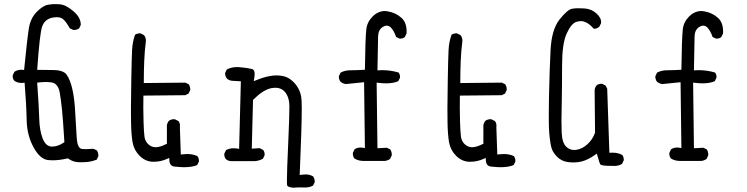

<svg xmlns="http://www.w3.org/2000/svg" viewBox="-20 -771 3540 910"><path d="M226.6 -76.2Q196.8 -76.2 181.6 -116.2Q167.5 -153.8 166 -208Q164.6 -262.2 156.2 -379.4Q180.7 -382.3 195.6 -382.3Q210.4 -382.3 224.1 -380.4Q237.3 -378.4 246.6 -369.1Q258.3 -357.4 262.7 -334.5Q269 -298.8 273.9 -250.7Q278.8 -202.6 285.2 -97.2L281.2 -94.7Q256.8 -77.6 229 -76.2Q227.5 -76.2 226.6 -76.2ZM349.1 -2.4Q358.4 -2 370.4 -2Q382.3 -2 396 -3.4Q418.5 -6.3 438.5 -14.2L445.8 -29.8Q446.3 -31.7 446.3 -33.2Q446.3 -47.4 439 -58.1L423.3 -65.9Q400.4 -64 387.7 -64Q375 -64 368.7 -64.9Q354.5 -66.9 348.1 -87.9Q344.7 -101.1 343.3 -122.6L335.9 -247.6Q330.1 -351.6 304.2 -403.3Q294.9 -420.9 286.6 -426.3Q270 -438 236.1 -439Q202.1 -439.9 165 -439.9H156.2Q168.5 -614.3 179.7 -645Q191.9 -679.2 226.6 -687Q238.8 -689.5 249 -689.5Q267.1 -689.5 278.3 -680.7Q293 -668.9 310.5 -637.2L326.7 -629.4Q328.6 -628.9 330.6 -628.9Q332.5 -628.9 335.4 -629.2Q338.4 -629.4 341.8 -630.4Q348.6 -632.3 355 -636.2L362.8 -652.3Q362.8 -653.3 362.8 -654.3Q362.8 -687.5 329.6 -716.3Q293.5 -748 264.2 -750.5Q252.9 -751.5 246.6 -751.5Q240.2 -751.5 237.5 -751.5Q234.9 -751.5 230.7 -751.2Q226.6 -751 222.7 -750.5Q214.8 -750 207.5 -748.5Q182.6 -744.1 153.3 -713.9Q124 -683.6 116.7 -636.2Q108.9 -586.9 94.2 -439.5Q83.5 -440.4 80.6 -440.4Q62.5 -440.4 48.3 -430.7L40.5 -414.6Q40 -412.6 40 -411.1Q40 -397 47.9 -388.2Q62.5 -377.9 82 -377.9Q85 -377.9 96.7 -378.9Q105 -274.9 106.4 -201.7Q107.9 -128.4 140.1 -70.8Q170.9 -15.6 209 -12.2Q218.8 -11.2 229.5 -11.2Q261.7 -11.2 301.8 -20.5L304.7 -18.6Q324.2 -4.4 349.1 -2.4Z M853 21.5Q891.1 21.5 914.6 11.2L922.4 -4.4Q922.9 -6.3 922.9 -7.8Q922.9 -21.5 915.5 -31.2Q894 -41 867.7 -41Q856.9 -41 845.7 -39.6L836.9 -38.6L832.5 -169.4Q833 -172.4 833 -174.8Q833 -188.5 825.7 -197.3L809.1 -205.6Q807.1 -206.1 805.7 -206.1Q791 -206.1 780.3 -198.2Q772.5 -188.5 771 -176.3V-89.4L766.1 -87.4Q737.3 -73.2 717.8 -73.2Q704.1 -73.2 692.4 -80.1Q668 -95.7 664.6 -125Q661.6 -150.9 660.4 -192.1Q659.2 -233.4 659.2 -260.5Q659.2 -287.6 659.7 -317.9L858.4 -319.8L873.5 -327.6L881.3 -343.3Q881.8 -345.2 881.8 -346.7Q881.8 -360.8 874.5 -371.6L858.4 -379.4L661.6 -377.4V-385.7Q661.6 -434.6 663.6 -482.2Q665.5 -529.8 671.4 -575.2Q671.4 -577.1 671.4 -579.6Q671.4 -593.8 662.6 -604.5L646 -612.8Q644 -613.3 641.6 -613.3Q639.2 -613.3 635.3 -612.3Q627 -611.3 620.1 -606.4Q607.9 -573.2 606 -533Q604 -492.7 602.3 -395.3Q600.6 -297.9 600.6 -257.1Q600.6 -216.3 601.1 -190.4Q602.1 -132.8 608.4 -96.2Q615.2 -59.1 641.6 -32.7Q668 -6.3 702.1 -4.4Q706.1 -4.4 710 -4.4Q741.2 -4.4 771 -17.6L782.2 -22.5L782.7 -10.3Q783.7 4.4 790.8 11.5Q797.9 18.6 812.5 19H813.5Q835 21.5 853 21.5Z M1404.3 117.2 1425.8 117.7Q1446.3 117.7 1463.4 108.9L1471.2 93.3Q1471.7 91.3 1471.7 89.8Q1471.7 75.7 1463.9 64.9Q1448.2 55.7 1427.7 55.7Q1419.4 55.7 1410.6 57.1L1400.4 58.6Q1410.2 -166.5 1410.2 -254.9Q1410.2 -298.3 1407.7 -311Q1400.9 -352.5 1370.6 -382.8Q1347.2 -405.8 1320.8 -410.6Q1305.2 -413.6 1290 -413.6Q1274.9 -413.6 1259.8 -410.6Q1229 -405.3 1196.3 -391.6L1182.6 -386.2L1185.1 -400.9Q1187 -412.1 1187 -418Q1187 -434.6 1181.2 -439.9Q1178.7 -442.4 1174.8 -443.8Q1150.9 -449.7 1114.7 -452.6Q1108.9 -453.1 1103.5 -453.1Q1077.1 -453.1 1055.2 -441.9L1047.4 -426.3Q1046.9 -424.8 1046.9 -423.3Q1046.9 -408.7 1056.6 -397.5Q1066.4 -389.6 1079.1 -388.2L1121.6 -385.7L1113.3 -65.4L1104 -66.9Q1095.2 -68.4 1090.3 -68.4Q1076.2 -68.4 1067.4 -65.9Q1058.6 -63.5 1051.3 -59.6L1043.5 -43.5Q1043 -41.5 1043 -40Q1043 -25.9 1050.8 -16.6Q1060.1 -8.8 1072.8 -7.3H1189Q1209 -9.3 1226.1 -18.6L1233.9 -34.7Q1234.4 -36.6 1234.4 -40.5Q1234.4 -44.4 1232.7 -50Q1231 -55.7 1227.1 -60.5L1210.9 -68.8L1173.3 -66.4L1179.2 -297.4L1181.6 -299.8Q1226.6 -344.7 1265.1 -353Q1275.9 -355 1284.4 -355Q1293 -355 1300.3 -353.5Q1325.2 -348.1 1338.9 -323.2Q1351.1 -301.8 1351.6 -268.6Q1351.6 -266.1 1351.6 -263.2Q1351.6 -217.3 1346.2 -97.2Q1339.8 43 1339.8 85.4Q1339.8 103 1340.8 106.9L1342.8 110.4Q1348.6 116.7 1370.1 118.7Q1387.2 117.2 1404.3 117.2Z M1836.9 -37.6Q1836.9 -52.2 1829.6 -63L1813.5 -70.8L1769 -68.4L1765.1 -379.4L1774.4 -378.4Q1793.5 -376 1810.1 -376Q1844.7 -376 1867.7 -386.2L1875.5 -401.9Q1876 -403.8 1876 -405.3Q1876 -418.5 1869.1 -427.2Q1832 -438.5 1790 -438.5Q1784.2 -438.5 1769 -437.5Q1771 -572.3 1772 -599.1Q1772.9 -629.4 1793.9 -643.1Q1803.2 -649.4 1812.5 -649.4Q1823.7 -649.4 1832.5 -640.6Q1847.2 -625.5 1857.4 -595.7L1872.6 -588.4Q1874.5 -587.9 1876 -587.9Q1889.6 -587.9 1898.4 -595.2L1906.7 -611.8Q1907.2 -616.7 1907.2 -622.1Q1907.2 -663.6 1883.8 -685.5Q1856.4 -710.9 1817.4 -717.3Q1810.1 -718.8 1805.7 -718.8Q1792 -718.8 1783.2 -715.8Q1763.2 -710 1746.1 -692.9Q1720.2 -667 1716.3 -632.8Q1711.4 -593.3 1709.5 -440.4Q1672.4 -438 1641.6 -438Q1614.7 -438 1594.2 -426.8L1586.4 -410.6Q1585.9 -408.7 1585.9 -406Q1585.9 -403.3 1586.9 -399.4Q1587.9 -390.6 1593.8 -383.8Q1605 -374.5 1619.1 -372.6L1705.6 -381.3L1709.5 -69.3L1700.2 -70.8Q1694.3 -71.8 1689.5 -71.8Q1673.3 -71.8 1660.6 -63.5L1652.8 -47.4Q1652.3 -45.4 1652.3 -41.3Q1652.3 -37.1 1654.1 -31Q1655.8 -24.9 1659.7 -20Q1678.2 -8.3 1702.1 -8.3H1709H1804.2Q1817.4 -9.8 1828.6 -17.6L1836.4 -33.7Q1836.9 -35.6 1836.9 -37.6Z M2353 21.5Q2391.1 21.5 2414.6 11.2L2422.4 -4.4Q2422.9 -6.3 2422.9 -7.8Q2422.9 -21.5 2415.5 -31.2Q2394 -41 2367.7 -41Q2356.9 -41 2345.7 -39.6L2336.9 -38.6L2332.5 -169.4Q2333 -172.4 2333 -174.8Q2333 -188.5 2325.7 -197.3L2309.1 -205.6Q2307.1 -206.1 2305.7 -206.1Q2291 -206.1 2280.3 -198.2Q2272.5 -188.5 2271 -176.3V-89.4L2266.1 -87.4Q2237.3 -73.2 2217.8 -73.2Q2204.1 -73.2 2192.4 -80.1Q2168 -95.7 2164.6 -125Q2161.6 -150.9 2160.4 -192.1Q2159.2 -233.4 2159.2 -260.5Q2159.2 -287.6 2159.7 -317.9L2358.4 -319.8L2373.5 -327.6L2381.3 -343.3Q2381.8 -345.2 2381.8 -346.7Q2381.8 -360.8 2374.5 -371.6L2358.4 -379.4L2161.6 -377.4V-385.7Q2161.6 -434.6 2163.6 -482.2Q2165.5 -529.8 2171.4 -575.2Q2171.4 -577.1 2171.4 -579.6Q2171.4 -593.8 2162.6 -604.5L2146 -612.8Q2144 -613.3 2141.6 -613.3Q2139.2 -613.3 2135.3 -612.3Q2127 -611.3 2120.1 -606.4Q2107.9 -573.2 2106 -533Q2104 -492.7 2102.3 -395.3Q2100.6 -297.9 2100.6 -257.1Q2100.6 -216.3 2101.1 -190.4Q2102.1 -132.8 2108.4 -96.2Q2115.2 -59.1 2141.6 -32.7Q2168 -6.3 2202.1 -4.4Q2206.1 -4.4 2210 -4.4Q2241.2 -4.4 2271 -17.6L2282.2 -22.5L2282.7 -10.3Q2283.7 4.4 2290.8 11.5Q2297.9 18.6 2312.5 19H2313.5Q2335 21.5 2353 21.5Z M2891.6 15.6Q2912.1 15.6 2928.2 5.9L2936 -10.3Q2936.5 -12.2 2936.5 -13.7Q2936.5 -27.3 2929.2 -36.6Q2909.2 -47.4 2883.8 -47.4Q2879.9 -47.4 2868.2 -46.9L2857.9 -350.6L2850.1 -365.7L2834.5 -373.5Q2832.5 -374 2831.1 -374Q2816.9 -374 2807.6 -366.2Q2799.8 -356.9 2798.3 -344.2L2800.3 -142.1Q2788.6 -109.4 2764.2 -87.4Q2740.2 -65.4 2712.4 -61Q2706.5 -60.1 2701.7 -60.1Q2679.2 -60.1 2663.1 -76.2Q2644 -95.2 2642.1 -143.6Q2641.1 -166.5 2641.1 -199.2Q2641.1 -231.9 2642.6 -295.2Q2644 -358.4 2644 -459.5Q2644 -562.5 2665 -610.4Q2687.5 -660.2 2712.4 -667.5Q2723.1 -670.9 2734.4 -670.9Q2745.6 -670.9 2758.3 -664.6Q2774.4 -656.7 2793.9 -635.3Q2794.9 -634.8 2795.4 -634.8Q2809.6 -634.8 2820.3 -644L2828.6 -660.6Q2829.1 -663.1 2829.1 -665.3Q2829.1 -667.5 2828.9 -670.7Q2828.6 -673.8 2827.4 -678.2Q2826.2 -682.6 2823.7 -686.5Q2818.8 -696.3 2807.6 -706.5Q2784.7 -728.5 2750 -731Q2735.8 -731.9 2720.2 -731.9Q2704.6 -731.9 2690.9 -729.5Q2668.9 -725.1 2631.3 -677.7Q2594.2 -629.9 2589.4 -533Q2584.5 -436 2582 -313Q2581.1 -261.7 2581.1 -238.8Q2581.1 -215.8 2581.1 -201.7Q2581.1 -187.5 2581.5 -171.4Q2582 -155.3 2583 -143.8Q2584 -132.3 2585 -122.1Q2585.9 -111.8 2587.4 -103Q2589.8 -85.4 2592.5 -75.2Q2595.2 -64.9 2598.6 -57.6Q2606.4 -42 2621.1 -27.3Q2642.6 -5.9 2674.8 -2.4Q2686 -1 2696.8 -1Q2718.3 -1 2737.8 -5.9Q2767.1 -13.7 2798.8 -36.1L2808.6 -43Q2817.4 -11.7 2820.3 -3.4Q2824.7 7.3 2825.2 8.3Q2832 15.1 2872.6 15.1Q2876 15.1 2880.4 15.1Q2885.7 15.6 2891.6 15.6Z M3336.9 -37.6Q3336.9 -52.2 3329.6 -63L3313.5 -70.8L3269 -68.4L3265.1 -379.4L3274.4 -378.4Q3293.5 -376 3310.1 -376Q3344.7 -376 3367.7 -386.2L3375.5 -401.9Q3376 -403.8 3376 -405.3Q3376 -418.5 3369.1 -427.2Q3332 -438.5 3290 -438.5Q3284.2 -438.5 3269 -437.5Q3271 -572.3 3272 -599.1Q3272.9 -629.4 3293.9 -643.1Q3303.2 -649.4 3312.5 -649.4Q3323.7 -649.4 3332.5 -640.6Q3347.2 -625.5 3357.4 -595.7L3372.6 -588.4Q3374.5 -587.9 3376 -587.9Q3389.6 -587.9 3398.4 -595.2L3406.7 -611.8Q3407.2 -616.7 3407.2 -622.1Q3407.2 -663.6 3383.8 -685.5Q3356.4 -710.9 3317.4 -717.3Q3310.1 -718.8 3305.7 -718.8Q3292 -718.8 3283.2 -715.8Q3263.2 -710 3246.1 -692.9Q3220.2 -667 3216.3 -632.8Q3211.4 -593.3 3209.5 -440.4Q3172.4 -438 3141.6 -438Q3114.7 -438 3094.2 -426.8L3086.4 -410.6Q3085.9 -408.7 3085.9 -406Q3085.9 -403.3 3086.9 -399.4Q3087.9 -390.6 3093.8 -383.8Q3105 -374.5 3119.1 -372.6L3205.6 -381.3L3209.5 -69.3L3200.2 -70.8Q3194.3 -71.8 3189.5 -71.8Q3173.3 -71.8 3160.6 -63.5L3152.8 -47.4Q3152.3 -45.4 3152.3 -41.3Q3152.3 -37.1 3154.1 -31Q3155.8 -24.9 3159.7 -20Q3178.2 -8.3 3202.1 -8.3H3209H3304.2Q3317.4 -9.8 3328.6 -17.6L3336.4 -33.7Q3336.9 -35.6 3336.9 -37.6Z"/></svg>

Font: NaikaiFont
Style: Light
Weight: 300
Version: Version 1.89